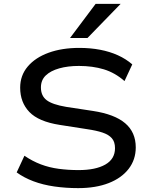

<svg xmlns="http://www.w3.org/2000/svg" viewBox="-20 -961 780 990"><path d="M383 9Q319 9 260 0.5Q201 -8 152 -26.5Q103 -45 66 -72L106 -158Q147 -130 190.5 -113.5Q234 -97 283 -90.5Q332 -84 385 -84Q473 -84 523 -112.5Q573 -141 573 -197Q573 -230 556.5 -248.5Q540 -267 508.5 -277.5Q477 -288 429 -295L288 -317Q179 -334 131.5 -383.5Q84 -433 84 -509Q84 -572 123 -618Q162 -664 230.5 -689Q299 -714 389 -714Q446 -714 496 -704.5Q546 -695 588 -676Q630 -657 662 -629L622 -543Q573 -586 515.5 -603.5Q458 -621 387 -621Q330 -621 285.5 -608.5Q241 -596 216 -572Q191 -548 191 -510Q191 -467 220.5 -444.5Q250 -422 321 -410L459 -389Q571 -372 625.5 -325.5Q680 -279 680 -201Q680 -138 643.5 -90.5Q607 -43 540.5 -17Q474 9 383 9ZM341 -765 473 -941H602L431 -765Z"/></svg>

Font: Nunito Sans 7pt SemiExpanded Medium
Style: Regular
Weight: 500
Width: 6
Designer: Vernon Adams
Foundry: Vernon Adams
Version: Version 3.101;gftools[0.9.27]